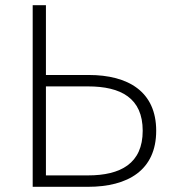

<svg xmlns="http://www.w3.org/2000/svg" viewBox="-20 -720 675 740"><path d="M106 0H319C473 0 582 -64 582 -216C582 -367 474 -431 322 -431H157V-700H106ZM319 -44H157V-387H319C446 -387 530 -342 530 -216C530 -90 445 -44 319 -44Z"/></svg>

Font: Chess Sans Light
Style: Regular
Weight: 300
Designer: Wolf Bōese
Foundry: Wolf Bōese
Version: Version 7.223;Glyphs 3.3 (3306)